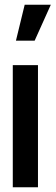

<svg xmlns="http://www.w3.org/2000/svg" viewBox="-20 -791 235 811"><path d="M47.3 -619.1 84.3 -771.1H194.7L126.3 -619.1ZM34 0V-516H140.4V0Z"/></svg>

Font: Stick No Bills ExtraLight
Style: Regular
Weight: 200
Designer: Kosala Senevirathne, Siva Puranthara, Lasantha Premarathna, Tharique Azeez
Foundry: mooniak
Version: Version 2.000